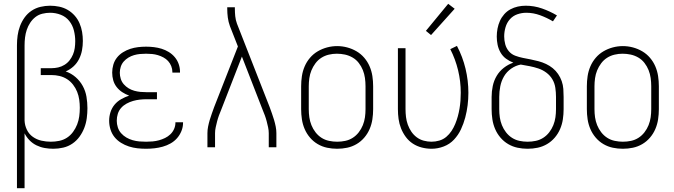

<svg xmlns="http://www.w3.org/2000/svg" viewBox="-20 -773 3540 1008"><path d="M69 215V-535Q69 -561 72.5 -586.5Q76 -612 85 -636Q94 -660 109 -681Q124 -702 145.5 -716.5Q167 -731 192.5 -737Q218 -743 243 -743Q267 -743 291 -738Q315 -733 335.5 -721Q356 -709 372 -691Q388 -673 397.5 -651Q407 -629 411 -605.5Q415 -582 415 -558Q415 -533 410.5 -509Q406 -485 395 -463Q384 -441 366 -424.5Q348 -408 325 -398Q354 -388 377 -368Q400 -348 414.5 -321.5Q429 -295 434 -265Q439 -235 439 -205Q439 -179 435.5 -152.5Q432 -126 422.5 -101.5Q413 -77 397.5 -55.5Q382 -34 360 -19Q338 -4 312 2Q286 8 260 8Q237 8 214.5 4Q192 0 171.5 -10Q151 -20 135 -36.5Q119 -53 109 -73V215ZM247 -29Q269 -29 291 -33.5Q313 -38 331.5 -50Q350 -62 363.5 -80.5Q377 -99 385 -119.5Q393 -140 396 -162Q399 -184 399 -207Q399 -228 396 -249.5Q393 -271 385 -291Q377 -311 363.5 -328.5Q350 -346 332 -357.5Q314 -369 293 -374Q272 -379 250 -379H194V-415H250Q268 -415 285.5 -419Q303 -423 318.5 -432.5Q334 -442 345 -456Q356 -470 363 -486.5Q370 -503 372.5 -521Q375 -539 375 -557Q375 -585 368 -613Q361 -641 343.5 -663Q326 -685 299 -695.5Q272 -706 243 -706Q223 -706 202.5 -701Q182 -696 166 -683.5Q150 -671 138.5 -653.5Q127 -636 120.5 -616.5Q114 -597 111.5 -576.5Q109 -556 109 -535V-146V-140Q110 -115 121 -92Q132 -69 152.5 -54.5Q173 -40 197.5 -34.5Q222 -29 247 -29Z M747 8Q724 8 701.5 5.5Q679 3 657 -4Q635 -11 615 -23.5Q595 -36 581 -53.5Q567 -71 560 -93.5Q553 -116 553 -139Q553 -162 560 -184Q567 -206 581.5 -223.5Q596 -241 616.5 -252.5Q637 -264 658 -271Q639 -278 622 -289Q605 -300 592.5 -316Q580 -332 574.5 -351.5Q569 -371 569 -392Q569 -413 575 -433.5Q581 -454 594 -470.5Q607 -487 625.5 -498.5Q644 -510 664 -516.5Q684 -523 705 -525.5Q726 -528 747 -528Q768 -528 788.5 -525.5Q809 -523 828.5 -517Q848 -511 866 -500Q884 -489 897.5 -473Q911 -457 918 -437Q925 -417 925 -397Q925 -395 925 -394Q925 -393 925 -392H885Q885 -393 885 -393.5Q885 -394 885 -395Q885 -411 879 -426Q873 -441 862.5 -452.5Q852 -464 838 -471.5Q824 -479 809 -483.5Q794 -488 778.5 -489.5Q763 -491 747 -491Q731 -491 715 -489.5Q699 -488 683.5 -483.5Q668 -479 654 -470.5Q640 -462 629.5 -450Q619 -438 614 -422.5Q609 -407 609 -391Q609 -375 614 -359Q619 -343 630 -330.5Q641 -318 655 -309.5Q669 -301 685 -296.5Q701 -292 717.5 -290.5Q734 -289 750 -289H804V-252H750Q732 -252 714 -250Q696 -248 678.5 -243Q661 -238 644.5 -229Q628 -220 616 -206.5Q604 -193 598.5 -175.5Q593 -158 593 -139Q593 -122 598.5 -104.5Q604 -87 616 -73.5Q628 -60 643.5 -51Q659 -42 676.5 -37Q694 -32 711.5 -30.5Q729 -29 747 -29Q764 -29 781 -30.5Q798 -32 814.5 -36.5Q831 -41 846.5 -48.5Q862 -56 874.5 -68Q887 -80 894 -96Q901 -112 901 -129Q901 -129 901 -129.5Q901 -130 901 -131H941Q941 -130 941 -129.5Q941 -129 941 -128Q941 -106 932.5 -85Q924 -64 909.5 -47.5Q895 -31 875.5 -20Q856 -9 834.5 -3Q813 3 791 5.5Q769 8 747 8Z M1069 0V-74Q1069 -91 1072.5 -108.5Q1076 -126 1081 -143Q1086 -160 1092 -176.5Q1098 -193 1104 -210L1229 -529L1187 -636Q1179 -658 1176 -681Q1173 -704 1173 -728V-735H1213V-728Q1213 -708 1215 -688Q1217 -668 1224 -649L1396 -210Q1402 -193 1408 -176.5Q1414 -160 1419 -143Q1424 -126 1427.5 -108.5Q1431 -91 1431 -74V0H1391V-74Q1391 -89 1387.5 -105Q1384 -121 1380 -136.5Q1376 -152 1370.5 -167Q1365 -182 1359 -196L1250 -476L1141 -196Q1135 -182 1129.5 -167Q1124 -152 1120 -136.5Q1116 -121 1112.5 -105Q1109 -89 1109 -74V0Z M1750 8Q1723 8 1697 2.5Q1671 -3 1648 -16.5Q1625 -30 1607.5 -50.5Q1590 -71 1579.5 -95.5Q1569 -120 1565 -146.5Q1561 -173 1561 -200V-320Q1561 -347 1565 -373.5Q1569 -400 1579.5 -424.5Q1590 -449 1607.5 -469.5Q1625 -490 1648 -503.5Q1671 -517 1697 -524Q1723 -531 1750 -531Q1777 -531 1803 -524Q1829 -517 1852 -503.5Q1875 -490 1892.5 -469.5Q1910 -449 1920.5 -424.5Q1931 -400 1935 -373.5Q1939 -347 1939 -320V-200Q1939 -173 1935 -146.5Q1931 -120 1920.5 -95.5Q1910 -71 1892.5 -50.5Q1875 -30 1852 -16.5Q1829 -3 1803 2.5Q1777 8 1750 8ZM1750 -29Q1772 -29 1793 -33.5Q1814 -38 1832 -49.5Q1850 -61 1863.5 -78.5Q1877 -96 1885 -116Q1893 -136 1896 -157Q1899 -178 1899 -200V-320Q1899 -342 1896 -363.5Q1893 -385 1885 -405Q1877 -425 1863.5 -442.5Q1850 -460 1831 -471Q1812 -482 1791 -486.5Q1770 -491 1748 -491Q1727 -491 1706 -486Q1685 -481 1667 -469.5Q1649 -458 1636 -440.5Q1623 -423 1615 -403.5Q1607 -384 1604 -362.5Q1601 -341 1601 -320V-200Q1601 -178 1604 -157Q1607 -136 1615 -116Q1623 -96 1636.5 -78.5Q1650 -61 1668 -49.5Q1686 -38 1707.5 -33.5Q1729 -29 1750 -29Z M2246 8Q2220 8 2194.5 1.5Q2169 -5 2147.5 -19Q2126 -33 2110.5 -54Q2095 -75 2085.5 -99Q2076 -123 2072.5 -148.5Q2069 -174 2069 -200V-520H2109V-200Q2109 -179 2111.5 -158.5Q2114 -138 2121 -118.5Q2128 -99 2139.5 -82Q2151 -65 2167.5 -52.5Q2184 -40 2204.5 -34.5Q2225 -29 2245 -29Q2266 -29 2286.5 -35Q2307 -41 2323 -54.5Q2339 -68 2350.5 -85.5Q2362 -103 2370 -122.5Q2378 -142 2383.5 -162Q2389 -182 2392.5 -203Q2396 -224 2397.5 -244.5Q2399 -265 2399 -286Q2399 -346 2385 -404Q2371 -462 2344 -515L2379 -532Q2409 -475 2424 -412.5Q2439 -350 2439 -286Q2439 -253 2435 -220.5Q2431 -188 2422.5 -156Q2414 -124 2400 -94Q2386 -64 2363.5 -40Q2341 -16 2309.5 -4Q2278 8 2246 8ZM2243 -589 2216 -611 2333 -753 2367 -727Z M2750 8Q2723 8 2697 2.5Q2671 -3 2648 -16.5Q2625 -30 2607.5 -50.5Q2590 -71 2579.5 -95.5Q2569 -120 2565 -146.5Q2561 -173 2561 -200V-264Q2561 -293 2567 -321.5Q2573 -350 2587.5 -374.5Q2602 -399 2625 -417Q2648 -435 2675 -444Q2654 -452 2636.5 -465Q2619 -478 2608 -497Q2597 -516 2592.5 -537.5Q2588 -559 2588 -581Q2588 -602 2592 -623Q2596 -644 2604.5 -663Q2613 -682 2627 -698Q2641 -714 2659.5 -724Q2678 -734 2698.5 -738.5Q2719 -743 2740 -743Q2784 -743 2825.5 -728.5Q2867 -714 2904 -692L2883 -661Q2851 -680 2815.5 -693Q2780 -706 2743 -706Q2719 -706 2696 -698Q2673 -690 2657 -672Q2641 -654 2634 -630Q2627 -606 2627 -582Q2627 -561 2632.5 -540.5Q2638 -520 2651.5 -504Q2665 -488 2685 -480.5Q2705 -473 2725.5 -469Q2746 -465 2766.5 -461Q2787 -457 2807.5 -451.5Q2828 -446 2847 -437Q2866 -428 2882 -415Q2898 -402 2910 -384.5Q2922 -367 2929 -347Q2936 -327 2937.5 -306Q2939 -285 2939 -264V-200Q2939 -173 2935 -146.5Q2931 -120 2920.5 -95.5Q2910 -71 2892.5 -50.5Q2875 -30 2852 -16.5Q2829 -3 2803 2.5Q2777 8 2750 8ZM2750 -29Q2772 -29 2793 -33.5Q2814 -38 2832 -49.5Q2850 -61 2863.5 -78.5Q2877 -96 2885 -116Q2893 -136 2896 -157Q2899 -178 2899 -200V-264Q2899 -288 2895.5 -312Q2892 -336 2880 -356.5Q2868 -377 2848.5 -391.5Q2829 -406 2806.5 -413.5Q2784 -421 2761 -425.5Q2738 -430 2714 -434Q2687 -429 2663.5 -412.5Q2640 -396 2626 -372Q2612 -348 2606.5 -320Q2601 -292 2601 -264V-200Q2601 -178 2604 -157Q2607 -136 2615 -116Q2623 -96 2636.5 -78.5Q2650 -61 2668 -49.5Q2686 -38 2707 -33.5Q2728 -29 2750 -29Z M3250 8Q3223 8 3197 2.5Q3171 -3 3148 -16.5Q3125 -30 3107.5 -50.5Q3090 -71 3079.5 -95.5Q3069 -120 3065 -146.5Q3061 -173 3061 -200V-320Q3061 -347 3065 -373.5Q3069 -400 3079.5 -424.5Q3090 -449 3107.5 -469.5Q3125 -490 3148 -503.5Q3171 -517 3197 -524Q3223 -531 3250 -531Q3277 -531 3303 -524Q3329 -517 3352 -503.5Q3375 -490 3392.5 -469.5Q3410 -449 3420.5 -424.5Q3431 -400 3435 -373.5Q3439 -347 3439 -320V-200Q3439 -173 3435 -146.5Q3431 -120 3420.5 -95.5Q3410 -71 3392.5 -50.5Q3375 -30 3352 -16.5Q3329 -3 3303 2.5Q3277 8 3250 8ZM3250 -29Q3272 -29 3293 -33.5Q3314 -38 3332 -49.5Q3350 -61 3363.5 -78.5Q3377 -96 3385 -116Q3393 -136 3396 -157Q3399 -178 3399 -200V-320Q3399 -342 3396 -363.5Q3393 -385 3385 -405Q3377 -425 3363.5 -442.5Q3350 -460 3331 -471Q3312 -482 3291 -486.5Q3270 -491 3248 -491Q3227 -491 3206 -486Q3185 -481 3167 -469.5Q3149 -458 3136 -440.5Q3123 -423 3115 -403.5Q3107 -384 3104 -362.5Q3101 -341 3101 -320V-200Q3101 -178 3104 -157Q3107 -136 3115 -116Q3123 -96 3136.5 -78.5Q3150 -61 3168 -49.5Q3186 -38 3207.5 -33.5Q3229 -29 3250 -29Z"/></svg>

Font: Zed Sans Extralight
Style: Regular
Weight: 200
Designer: Belleve Invis
Foundry: Belleve Invis
Version: Version 1.0.0; ttfautohint (v1.8.4)